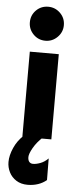

<svg xmlns="http://www.w3.org/2000/svg" viewBox="-61 -713 419 990"><g transform="rotate(5 148.0 -218.0)"><path d="M73 0V-441H223V0ZM148 -504Q111 -504 85.5 -530Q60 -556 60 -592Q60 -629 85.5 -654.5Q111 -680 148 -680Q184 -680 210 -654.5Q236 -629 236 -592Q236 -556 210 -530Q184 -504 148 -504ZM121 244Q87 244 62.5 228.5Q38 213 25.5 188Q13 163 13 135Q13 101 30.5 61.5Q48 22 80 -7H180Q149 21 131 52.5Q113 84 113 101Q113 117 120 125.5Q127 134 140 134Q156 134 177.5 126Q199 118 218 99L219 211Q200 227 175 235.5Q150 244 121 244Z"/></g></svg>

Font: Teachers
Style: Bold
Weight: 700
Designer: Alfredo Marco Pradil, Chank Diesel
Version: Version 1.001